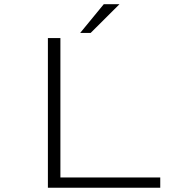

<svg xmlns="http://www.w3.org/2000/svg" viewBox="-20 -878 890 898"><path d="M355 -724 465.5 -858.5H539L404 -724ZM262.5 -48H729.5V0H204V-700H262.5Z"/></svg>

Font: League Mono Wide UltraLight
Style: Regular
Weight: 200
Width: 8
Designer: Tyler Finck
Foundry: The League of Moveable Type / Tyler Finck
Version: Version 2.210